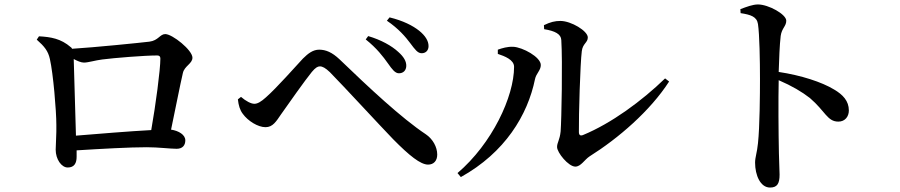

<svg xmlns="http://www.w3.org/2000/svg" viewBox="-20 -796 4040 862"><path d="M155 -633 145 -618C180 -587 196 -567 204 -531C219 -465 233 -299 233 -235C234 -196 230 -148 230 -124C230 -81 256 -44 284 -44C314 -44 324 -64 324 -92V-121C437 -128 562 -135 639 -135C691 -135 744 -128 773 -128C800 -128 812 -144 812 -166C812 -191 782 -209 748 -214C768 -309 789 -417 801 -468C808 -500 844 -510 844 -537C844 -571 754 -643 722 -643C698 -643 691 -614 651 -609C610 -604 402 -583 303 -577C303 -580 301 -582 298 -584C253 -623 208 -630 155 -633ZM311 -531C328 -522 344 -515 357 -515C376 -515 407 -525 439 -529C493 -536 629 -547 686 -547C696 -547 700 -542 700 -533C700 -483 679 -325 659 -212C564 -207 419 -195 321 -187Z M1722 -511C1741 -484 1754 -467 1771 -467C1791 -467 1803 -480 1804 -499C1805 -520 1793 -541 1768 -563C1739 -590 1691 -617 1633 -634L1622 -619C1672 -579 1700 -542 1722 -511ZM1822 -602C1843 -574 1855 -557 1873 -557C1892 -557 1904 -570 1904 -589C1904 -613 1889 -636 1862 -658C1833 -681 1790 -703 1729 -718L1717 -703C1770 -667 1801 -630 1822 -602ZM1048 -350C1051 -323 1057 -302 1070 -285C1093 -253 1138 -225 1172 -225C1205 -225 1220 -251 1242 -283C1275 -330 1349 -435 1380 -473C1396 -492 1406 -498 1416 -498C1428 -498 1441 -491 1461 -472C1525 -407 1684 -234 1745 -171C1818 -97 1868 -57 1902 -57C1927 -57 1943 -74 1943 -102C1943 -136 1923 -172 1892 -193C1782 -266 1636 -403 1504 -530C1471 -561 1443 -573 1413 -573C1386 -573 1364 -557 1340 -533C1309 -500 1223 -402 1174 -359C1152 -339 1136 -330 1122 -330C1107 -330 1084 -342 1062 -361Z M2422 -683 2423 -665C2472 -657 2499 -643 2500 -616C2506 -520 2501 -258 2497 -206C2493 -167 2481 -156 2481 -136C2481 -111 2532 -48 2563 -48C2588 -48 2604 -79 2627 -94C2756 -175 2899 -298 2984 -430L2966 -444C2861 -342 2724 -242 2598 -190C2586 -185 2579 -189 2579 -203C2578 -276 2585 -513 2592 -566C2596 -601 2619 -604 2619 -628C2619 -657 2544 -702 2496 -702C2471 -702 2451 -697 2422 -683ZM2215 -554C2245 -544 2288 -528 2288 -496C2288 -362 2189 -151 2034 -19L2049 -1C2247 -111 2349 -279 2382 -441C2387 -466 2408 -480 2408 -504C2408 -540 2326 -584 2284 -586C2258 -587 2235 -580 2215 -573Z M3304 -755 3305 -737C3351 -730 3378 -721 3383 -688C3390 -641 3392 -523 3392 -441C3392 -374 3391 -227 3383 -153C3379 -111 3370 -90 3370 -66C3370 -9 3394 46 3437 46C3469 46 3480 29 3480 -12C3480 -27 3478 -59 3477 -108C3475 -203 3474 -348 3476 -436C3536 -410 3580 -384 3616 -356C3686 -296 3694 -250 3744 -250C3774 -250 3791 -273 3791 -300C3791 -343 3764 -371 3725 -394C3669 -428 3576 -458 3476 -473C3478 -531 3480 -593 3485 -635C3490 -670 3510 -678 3510 -703C3510 -732 3430 -776 3383 -776C3359 -776 3331 -765 3304 -755Z"/></svg>

Font: Noto Serif CJK HK SemiBold
Style: Regular
Weight: 600
Designer: Ryoko NISHIZUKA 西塚涼子 (kana & ideographs); Frank Grießhammer (Latin, Greek & Cyrillic); Wenlong ZHANG 张文龙 (bopomofo); San
Foundry: Adobe
Version: Version 2.001;hotconv 1.1.0;makeotfexe 2.6.0